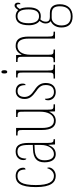

<svg xmlns="http://www.w3.org/2000/svg" viewBox="792 -1570 1020 2643"><g transform="rotate(-90 1301.5 -248.0)"><path d="M203 10C276 10 318 -46 318 -83C318 -98 315 -105 310 -110C295 -65 262 -15 203 -15C122 -15 76 -86 76 -264C76 -462 125 -517 200 -517C266 -517 290 -480 290 -406C302 -406 315 -414 315 -437C315 -495 276 -542 200 -542C108 -542 48 -479 48 -263C48 -55 114 10 203 10Z M500 10C571 10 603 -33 628 -91H630L635 0H707V-20H705C667 -20 656 -29 656 -103V-366C656 -495 616 -542 538 -542C464 -542 420 -496 420 -438C420 -411 428 -395 441 -395C441 -482 474 -517 537 -517C601 -517 628 -477 628 -371V-306L565 -303C446 -298 389 -250 389 -146C389 -41 433 10 500 10ZM502 -15C443 -15 417 -69 417 -146C417 -228 459 -276 566 -280L628 -283V-191C628 -92 577 -15 502 -15Z M962 10C1023 10 1060 -26 1084 -77H1088L1090 0H1187V-20H1185C1119 -20 1114 -24 1114 -101V-536H1013V-516H1016C1086 -516 1086 -510 1086 -426V-203C1086 -104 1048 -15 964 -15C894 -15 862 -70 862 -183V-536H759V-516H763C828 -516 834 -511 834 -443V-184C834 -44 882 10 962 10Z M1356 10C1434 10 1481 -41 1481 -126C1481 -185 1461 -234 1383 -283C1319 -326 1289 -365 1289 -420C1289 -473 1312 -516 1369 -516C1426 -516 1452 -478 1452 -405C1467 -405 1473 -421 1473 -450C1473 -504 1431 -541 1369 -541C1302 -541 1261 -493 1261 -421C1261 -355 1288 -317 1369 -259C1439 -213 1453 -174 1453 -129C1453 -52 1418 -15 1357 -15C1293 -15 1264 -60 1264 -139C1251 -139 1243 -125 1243 -93C1243 -50 1275 10 1356 10Z M1634 -658C1647 -658 1657 -666 1657 -698C1657 -729 1647 -738 1634 -738C1620 -738 1612 -729 1612 -698C1612 -666 1620 -658 1634 -658ZM1542 0H1732V-20H1719C1659 -20 1653 -26 1653 -96V-536H1557V-516H1563C1621 -516 1625 -508 1625 -437V-96C1625 -26 1619 -20 1558 -20H1542Z M1767 0H1942V-20H1936C1876 -20 1870 -26 1870 -96V-333C1870 -467 1925 -517 1993 -517C2065 -517 2092 -457 2092 -364V0H2188V-20H2184C2126 -20 2120 -26 2120 -96V-363C2120 -486 2082 -542 1991 -542C1928 -542 1896 -508 1871 -459H1869L1866 -536H1770V-516H1775C1836 -516 1842 -511 1842 -441V-96C1842 -26 1836 -20 1775 -20H1767Z M2398 242C2504 242 2565 173 2565 67C2565 -13 2534 -71 2446 -71H2389C2348 -71 2325 -86 2325 -126C2325 -162 2340 -183 2356 -202C2367 -198 2389 -196 2403 -196C2482 -196 2522 -257 2522 -362C2522 -426 2513 -459 2500 -485C2520 -518 2533 -529 2545 -529C2565 -529 2566 -513 2566 -476C2580 -476 2587 -489 2587 -512C2587 -536 2574 -557 2549 -557C2520 -557 2503 -531 2485 -506C2470 -525 2439 -542 2403 -542C2323 -542 2276 -489 2276 -357C2276 -288 2302 -234 2336 -213C2318 -193 2300 -165 2300 -130C2300 -91 2316 -71 2332 -61C2296 -43 2245 -1 2245 87C2245 180 2290 242 2398 242ZM2400 -220C2335 -220 2304 -271 2304 -364C2304 -472 2341 -517 2398 -517C2461 -517 2494 -479 2494 -365C2494 -268 2464 -220 2400 -220ZM2399 217C2301 217 2273 158 2273 86C2273 15 2317 -46 2377 -46H2434C2516 -46 2537 -4 2537 67C2537 153 2498 217 2399 217Z"/></g></svg>

Font: Noto Serif ExtraCondensed Thin
Style: Regular
Weight: 100
Width: 2
Designer: Monotype Design Team
Foundry: Monotype Imaging Inc.
Version: Version 2.013